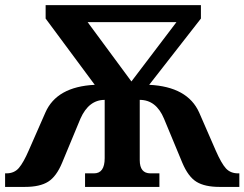

<svg xmlns="http://www.w3.org/2000/svg" viewBox="-20 -734 960 754"><path d="M314 0V-53.2H349.1Q391.1 -53.2 391.1 -112.8V-341.8Q328.6 -341.8 295.9 -268.1L224.1 -95.2Q201.7 -41 169.2 -20.5Q136.7 0 78.1 0H0V-53.2H4.9Q36.1 -53.2 54.2 -74.5Q72.3 -95.7 92.8 -143.1L158.2 -292Q202.6 -393.6 352.1 -400.9L159.2 -661.1V-713.9H769V-661.1L565.9 -400.9Q716.8 -393.6 762.2 -292L827.1 -143.1Q849.6 -91.8 867.4 -72.5Q885.3 -53.2 915 -53.2H919.9V0H841.8Q784.7 0 752 -19.8Q719.2 -39.6 695.8 -95.2L624 -268.1Q593.3 -341.8 528.8 -341.8V-105Q528.8 -53.2 570.8 -53.2H606V0ZM496.1 -414.1 672.9 -647H324.2Z"/></svg>

Font: Droids
Style: b
Weight: 700
Foundry: Ascender Corporation
Version: Version 1.00 build 113